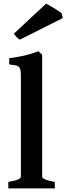

<svg xmlns="http://www.w3.org/2000/svg" viewBox="-20 -1039 366 1059"><path d="M25.9 0V-35.6Q46.9 -39.1 60.3 -42.7Q73.7 -46.4 81.5 -50Q89.4 -53.7 92.3 -57.6Q95.2 -61.5 95.2 -65.4V-618.2Q95.2 -640.1 92.8 -652.3Q90.3 -664.6 83.5 -670.7Q76.7 -676.8 64 -679Q51.3 -681.2 30.8 -683.6V-717.8Q55.2 -721.2 76.2 -724.9Q97.2 -728.5 116.2 -732.9Q135.3 -737.3 153.8 -743.2Q172.4 -749 191.4 -756.8L212.4 -736.8V-65.4Q212.4 -61.5 215.8 -57.9Q219.2 -54.2 227.3 -50.3Q235.4 -46.4 248.8 -42.7Q262.2 -39.1 282.2 -35.6V0ZM89.4 -820.3Q81.1 -824.2 72 -834Q63 -843.8 56.2 -853L234.4 -1019Q245.6 -1013.2 259.3 -1005.1Q272.9 -997.1 285.4 -989.5Q297.9 -981.9 307.6 -975.1Q317.4 -968.3 321.3 -964.4L325.7 -939Z"/></svg>

Font: Gentium Basic
Style: Bold
Weight: 700
Designer: J. Victor Gaultney and Annie Olsen
Foundry: SIL International
Version: Version 1.100